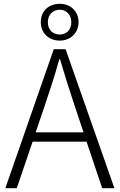

<svg xmlns="http://www.w3.org/2000/svg" viewBox="-20 -987 628 1007"><path d="M294 -774C348 -774 392 -813 392 -871C392 -930 348 -967 294 -967C236 -967 194 -930 194 -871C194 -813 236 -774 294 -774ZM294 -806C259 -806 231 -828 231 -871C231 -911 259 -936 294 -936C326 -936 354 -911 354 -871C354 -828 326 -806 294 -806ZM8 0H68L151 -244H434L516 0H580L324 -729H262ZM167 -293 212 -425C241 -511 266 -587 291 -676H295C321 -587 345 -511 374 -425L418 -293Z"/></svg>

Font: Noto Sans SC Light
Style: Regular
Weight: 300
Designer: Ryoko NISHIZUKA 西塚涼子 (kana, bopomofo & ideographs); Paul D. Hunt (Latin, Greek & Cyrillic); Sandoll Communications 산돌커뮤니
Foundry: Adobe
Version: Version 2.004;hotconv 1.0.118;makeotfexe 2.5.65603